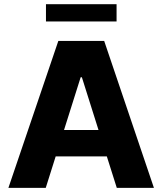

<svg xmlns="http://www.w3.org/2000/svg" viewBox="-20 -904 782 924"><path d="M20.5 0 260.7 -707H481.4L720.7 0H542L494.1 -151.4H248L200.2 0ZM454.1 -278.3 374 -532.2H368.2L288.1 -278.3ZM541 -800.8H201.2V-883.8H541Z"/></svg>

Font: Pretendard Std ExtraBold
Style: Regular
Weight: 800
Designer: Base glyphs from Inter by Rasmus Andersson; Hangeul glyphs from Noto Sans CJK(Source Han Sans) by Jang Soo-young and Kan
Foundry: Kil Hyung-jin
Version: Version 1.309